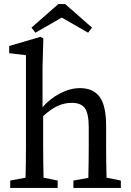

<svg xmlns="http://www.w3.org/2000/svg" viewBox="-20 -919 641 939"><path d="M371 -488Q436 -488 467.5 -445Q499 -402 499 -303V-210Q499 -175 499.5 -131.5Q500 -88 501 -50L571 -36V0H339V-36L412 -49Q413 -87 413.5 -131Q414 -175 414 -210V-295Q414 -364 395 -390Q376 -416 332 -416Q295 -416 262 -401Q229 -386 191 -351V-210Q191 -177 191.5 -132.5Q192 -88 193 -50L262 -36V0H30V-36L105 -50Q106 -88 106.5 -132.5Q107 -177 107 -210V-649L25 -659V-694L178 -739L192 -731L188 -589V-395Q225 -437 274 -462.5Q323 -488 371 -488ZM299 -899 430 -784 411 -759 282 -833 153 -759 134 -784 265 -899Z"/></svg>

Font: Source Serif Pro
Style: Regular
Weight: 400
Designer: Frank Grießhammer
Foundry: Adobe Systems Incorporated
Version: Version 2.000;PS 1.000;hotconv 16.6.51;makeotf.lib2.5.65220